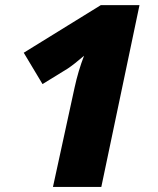

<svg xmlns="http://www.w3.org/2000/svg" viewBox="-20 -734 620 754"><path d="M188 0 272.9 -390.1Q287.1 -455.6 310.1 -515.1Q270.5 -481 246.1 -464.8L147 -403.8L73.2 -526.9L376 -713.9H527.8L377.9 0Z"/></svg>

Font: Open Sans Hebrew Extra Bold
Style: Italic
Weight: 800
Italic angle: -12°
Foundry: Ascender Corporation, Yanek Iontef
Version: Version 2.001;PS 002.001;hotconv 1.0.70;makeotf.lib2.5.58329